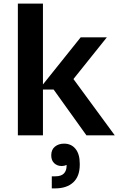

<svg xmlns="http://www.w3.org/2000/svg" viewBox="-20 -750 657 1064"><path d="M277 -254H218V0H79V-730H218V-282L427 -543H572L387 -312L616 0H459ZM422 157V163Q422 227 386 260.5Q350 294 285 294H267V227H287Q319 227 334 211.5Q349 196 349 169V164Q337 170 322 170Q297 170 280.5 154.5Q264 139 264 111Q264 79 284.5 62.5Q305 46 335 46Q375 46 398.5 75Q422 104 422 157Z"/></svg>

Font: Sora-SIA SemiBold
Style: Regular
Weight: 600
Designer: Jonathan Barnbrook, Julián Moncada
Foundry: Barnbrook Fonts
Version: Version 2.000